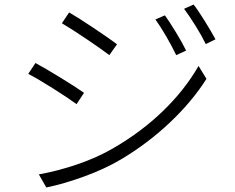

<svg xmlns="http://www.w3.org/2000/svg" viewBox="-20 -804 1040 850"><path d="M804 -580 760 -560Q743 -596 717 -641Q691 -686 668 -718L710 -736Q729 -710 758 -662.5Q787 -615 804 -580ZM934 -630 891 -609Q873 -646 845.5 -690Q818 -734 795 -765L837 -784Q856 -760 885.5 -712.5Q915 -665 934 -630ZM498 -608 464 -560Q430 -586 362.5 -631.5Q295 -677 254 -701L286 -749Q326 -726 397 -678.5Q468 -631 498 -608ZM485 -150Q607 -221 702.5 -313.5Q798 -406 859 -512L894 -455Q831 -355 732 -261.5Q633 -168 515 -98Q444 -56 353.5 -23Q263 10 185 26L152 -32Q237 -47 325.5 -77.5Q414 -108 485 -150ZM352 -393 319 -343Q282 -370 214 -413Q146 -456 105 -477L137 -525Q180 -502 251.5 -458Q323 -414 352 -393Z"/></svg>

Font: 寒蝉端黑体 Light
Style: Regular
Weight: 300
Designer: ChillDuanSans {Warren2060}; 
Source Han Sans {Ryoko NISHIZUKA 西塚涼子 (kana, bopomofo & ideographs); Paul D. Hunt (Latin, G
Foundry: ChillType&Adobe
Version: Version 1.300;Glyphs 3.3 (3306)